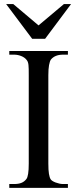

<svg xmlns="http://www.w3.org/2000/svg" viewBox="-20 -909 373 929"><path d="M24.9 0V-18.6H48.8Q69.3 -18.6 83.5 -24.2Q97.7 -29.8 107.4 -42.5Q119.1 -56.2 119.1 -117.7V-545.4Q119.1 -562.5 118.9 -574.5Q118.7 -586.4 117.7 -595Q116.7 -603.5 114.5 -609.4Q112.3 -615.2 108.4 -619.6Q99.1 -631.3 82.5 -637.9Q65.9 -644.5 48.8 -644.5H24.9V-662.1H308.6V-644.5H284.7Q245.6 -644.5 226.1 -620.6Q220.7 -612.3 217.3 -593.8Q213.9 -575.2 213.9 -545.4V-117.7Q213.9 -85.4 216.8 -67.9Q219.7 -50.3 225.1 -41.5Q227.5 -37.6 233.9 -33.4Q240.2 -29.3 248.8 -26.1Q257.3 -22.9 266.6 -20.8Q275.9 -18.6 284.7 -18.6H308.6V0ZM198.2 -721.2H135.7L9.8 -889.2H44.4L166.5 -786.1L289.1 -889.2H323.7Z"/></svg>

Font: Doulos SIL Am
Style: Regular
Weight: 400
Designer: Walt Agee, Victor Gaultney, Peter Martin, Debbi Hosken, Becca Hirsbrunner
Foundry: SIL International
Version: Version 5.000